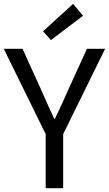

<svg xmlns="http://www.w3.org/2000/svg" viewBox="-21 -990 573 1010"><path d="M219.3 0V-284.3L-1.1 -733.4H97.4L191.8 -525.9Q209.8 -485.2 227.1 -446.1Q244.3 -407 264 -365.4H268Q287.6 -407 306 -446.1Q324.3 -485.2 341.6 -525.9L436.5 -733.4H532L311.3 -284.3V0ZM246.6 -779 205.5 -825.4 363.4 -969.7 415.9 -907.1Z"/></svg>

Font: Shanggu Sans SC VF
Style: Regular
Weight: 250
Designer: GuiWonder
Version: Version 1.021